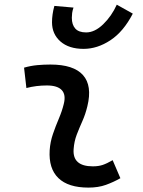

<svg xmlns="http://www.w3.org/2000/svg" viewBox="-20 -809 626 838"><path d="M471.7 -109.9 505.4 -31.2Q475.6 -14.2 442.4 -2.2Q409.2 9.8 366.2 9.8Q277.8 9.8 234.9 -31.7Q191.9 -73.2 196.8 -153.3Q199.2 -189.9 211.2 -224.6Q223.1 -259.3 237.1 -292Q251 -324.7 258.3 -355Q268.6 -395 249.8 -415.5Q231 -436 184.6 -436Q138.2 -436 95.2 -424.8L85 -513.7Q113.8 -522 142.6 -524.7Q171.4 -527.3 200.2 -527.3Q301.3 -527.3 342.3 -481.2Q383.3 -435.1 361.3 -345.2Q353 -310.5 339.6 -280.5Q326.2 -250.5 314.9 -221.2Q303.7 -191.9 301.3 -157.7Q295.9 -83 385.3 -83Q409.7 -83 428 -89.1Q446.3 -95.2 471.7 -109.9ZM344.7 -595.7Q280.8 -595.7 243.9 -627.9Q207 -660.2 207 -711.9Q207 -729 209.5 -746.3Q211.9 -763.7 217.3 -783.2L300.8 -775.9Q296.4 -763.2 294.9 -752Q293.5 -740.7 293.5 -731.4Q293.5 -701.2 308.6 -684.3Q323.7 -667.5 356 -667.5Q393.6 -667.5 430.4 -703.1Q467.3 -738.8 489.7 -788.6L559.6 -749.5Q519 -670.9 461.9 -633.3Q404.8 -595.7 344.7 -595.7Z"/></svg>

Font: Cascadia Mono NF
Style: Italic
Weight: 400
Italic angle: -10°
Monospace: yes
Designer: Aaron Bell
Foundry: Saja Typeworks
Version: Version 2404.023